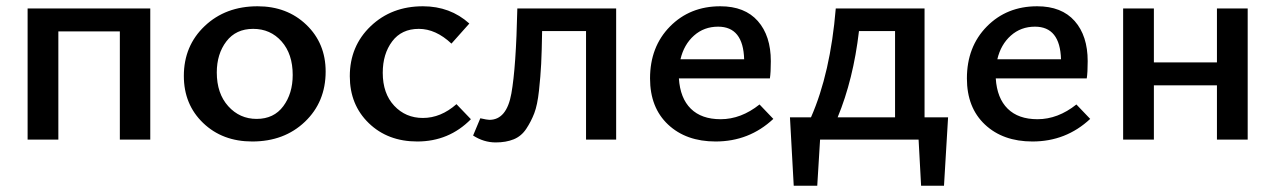

<svg xmlns="http://www.w3.org/2000/svg" viewBox="-20 -445 4065 612"><path d="M459 -418V0H362V-345H166V0H68V-418Z M784 6Q689 6 627.5 -53Q566 -112 566 -203Q566 -299 632.5 -362Q699 -425 801 -425Q895 -425 956.5 -366Q1018 -307 1018 -217Q1018 -120 952 -57Q886 6 784 6ZM798 -66Q853 -66 883 -106.5Q913 -147 913 -206Q913 -273 877.5 -313Q842 -353 787 -353Q732 -353 701.5 -313Q671 -273 671 -214Q671 -147 707.5 -106.5Q744 -66 798 -66Z M1310 6Q1216 6 1155.5 -52.5Q1095 -111 1095 -202Q1095 -298 1161.5 -361.5Q1228 -425 1328 -425Q1415 -425 1476 -370L1419 -306Q1369 -353 1315 -353Q1260 -353 1230 -313Q1200 -273 1200 -213Q1200 -147 1236.5 -108Q1273 -69 1328 -69Q1385 -69 1435 -113L1481 -65Q1411 6 1310 6Z M1944 -418V0H1848V-346H1708Q1707 -281 1705 -241.5Q1703 -202 1698 -156Q1693 -110 1683 -84Q1673 -58 1657.5 -34.5Q1642 -11 1617.5 -1Q1593 9 1560 9Q1522 9 1488 -13L1511 -68Q1533 -63 1540 -63Q1595 -63 1610 -147Q1625 -231 1629 -418Z M2401 -112 2445 -66Q2368 6 2261 6Q2167 6 2109.5 -48Q2052 -102 2052 -195Q2052 -296 2115.5 -360.5Q2179 -425 2276 -425Q2354 -425 2395.5 -378Q2437 -331 2437 -250Q2437 -214 2434 -195H2144Q2148 -132 2182 -98.5Q2216 -65 2277 -65Q2342 -65 2401 -112ZM2269 -360Q2224 -360 2192 -331.5Q2160 -303 2149 -256H2352Q2349 -360 2269 -360Z M2927 -71H3002L2989 147H2916L2908 0H2594L2585 147H2510L2498 -71H2565Q2627 -212 2644 -418H2927ZM2650 -71H2833V-346H2718Q2700 -192 2650 -71Z M3411 -112 3455 -66Q3378 6 3271 6Q3177 6 3119.5 -48Q3062 -102 3062 -195Q3062 -296 3125.5 -360.5Q3189 -425 3286 -425Q3364 -425 3405.5 -378Q3447 -331 3447 -250Q3447 -214 3444 -195H3154Q3158 -132 3192 -98.5Q3226 -65 3287 -65Q3352 -65 3411 -112ZM3279 -360Q3234 -360 3202 -331.5Q3170 -303 3159 -256H3362Q3359 -360 3279 -360Z M3859 -418H3957V0H3859V-173H3658V0H3560V-418H3658V-246H3859Z"/></svg>

Font: EauTestText Semibold
Style: Regular
Weight: 600
Designer: Christian Thalmann (Catharsis Fonts)
Version: Version 0.001;PS 000.001;hotconv 1.0.88;makeotf.lib2.5.64775